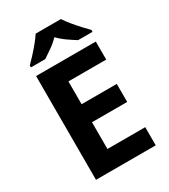

<svg xmlns="http://www.w3.org/2000/svg" viewBox="-223 -1039 1007 1144"><g transform="rotate(-30 280.0 -467.0)"><path d="M501 0H90V-714H501V-590H241V-433H483V-309H241V-125H501ZM388 -934Q402 -912 424.5 -884.5Q447 -857 471 -831Q495 -805 513 -787V-774H414Q388 -790 357 -811.5Q326 -833 300 -860Q274 -833 244 -812Q214 -791 188 -774H89V-787Q108 -806 131.5 -831.5Q155 -857 177.5 -884.5Q200 -912 214 -934Z"/></g></svg>

Font: Noto Sans Cham
Style: Bold
Weight: 700
Version: Version 2.002